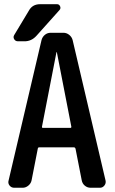

<svg xmlns="http://www.w3.org/2000/svg" viewBox="-20 -885 540 905"><path d="M168.9 -865.2H249Q258.8 -865.2 263.2 -855.5Q267.6 -845.7 260.7 -837.9L152.3 -716.8Q127.9 -689.5 93.8 -690.4H64.5Q52.7 -690.4 46.9 -700.2Q41 -710 46.9 -719.7L116.2 -835Q132.8 -865.2 168.9 -865.2ZM246.1 -638.7 177.7 -287.1Q177.7 -282.2 181.6 -282.2H312.5Q316.4 -282.2 316.4 -287.1L248 -638.7Q248 -639.6 247.1 -639.6Q246.1 -639.6 246.1 -638.7ZM46.9 0Q33.2 0 24.9 -10.7Q16.6 -21.5 20.5 -34.2L175.8 -696.3Q179.7 -710.9 191.4 -720.7Q203.1 -730.5 218.8 -730.5H279.3Q293.9 -730.5 306.2 -720.7Q318.4 -710.9 322.3 -696.3L477.5 -34.2Q480.5 -21.5 472.2 -10.7Q463.9 0 451.2 0H407.2Q391.6 0 379.9 -9.8Q368.2 -19.5 365.2 -35.2L335.9 -184.6Q334 -189.5 330.1 -190.4H164.1Q159.2 -190.4 158.2 -184.6L128.9 -35.2Q126 -20.5 113.8 -10.3Q101.6 0 86.9 0Z"/></svg>

Font: Rounded-L Mgen+ 1m medium
Style: Regular
Weight: 500
Designer: [Source Han Sans]
Ryoko NISHIZUKA  (kana & ideographs); Paul D. Hunt (Latin, Greek & Cyrillic); Wenlong ZHANG  (bopomofo
Version: Version 1.059.20150602